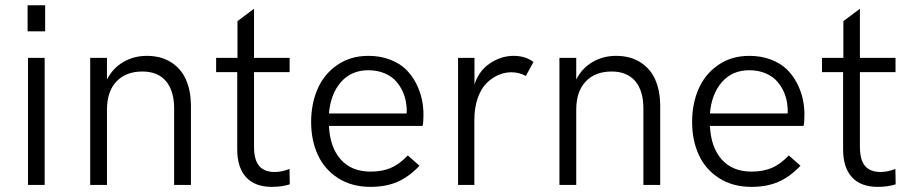

<svg xmlns="http://www.w3.org/2000/svg" viewBox="-20 -710 3496 737"><path d="M85.9 -589.8V-689.9H153.3V-589.8ZM87.4 0V-487.8H151.4V0Z M326.2 0V-487.8H390.6V-404.8Q413.1 -448.7 453.6 -472.2Q494.1 -495.6 543.5 -495.6Q598.6 -495.6 637.2 -470.7Q675.8 -445.8 693.8 -404.5Q711.9 -363.3 712.9 -309.1V0H648.4V-293.9Q648.4 -361.3 617.2 -398.4Q585.9 -435.5 526.4 -435.5Q463.4 -435.5 427 -397.2Q390.6 -358.9 390.6 -288.6V0Z M1023.4 7.3Q958.5 7.3 924.6 -29.8Q890.6 -66.9 890.6 -136.7V-433.1H809.6V-487.8H891.6V-628.9L955.1 -676.3V-487.8H1091.8V-433.1H955.1V-147Q955.1 -96.2 974.9 -73Q994.6 -49.8 1034.2 -49.8Q1061.5 -49.8 1091.3 -61.5L1092.3 -2.4Q1062 7.3 1023.4 7.3Z M1401.9 7.3Q1330.6 7.3 1278.3 -25.9Q1226.1 -59.1 1200.2 -115Q1174.3 -170.9 1174.3 -241.7Q1174.3 -311.5 1199 -368.4Q1223.6 -425.3 1274.4 -460.4Q1325.2 -495.6 1394 -495.6Q1439.9 -495.6 1477.1 -481.2Q1514.2 -466.8 1537.6 -444.1Q1561 -421.4 1576.7 -391.1Q1592.3 -360.8 1598.9 -330.8Q1605.5 -300.8 1605.5 -270Q1605.5 -239.3 1602.1 -226.6H1242.7Q1246.6 -144 1288.1 -97.7Q1329.6 -51.3 1402.3 -51.3Q1446.8 -51.3 1479.7 -65.2Q1512.7 -79.1 1545.4 -113.3L1590.3 -73.7Q1549.3 -30.8 1505.1 -11.7Q1460.9 7.3 1401.9 7.3ZM1242.7 -274.4H1541Q1542 -293 1540 -305.2Q1537.6 -331.1 1527.8 -354.2Q1518.1 -377.4 1501 -397.2Q1483.9 -417 1456.1 -428.7Q1428.2 -440.4 1393.6 -440.4Q1328.6 -440.4 1288.8 -395Q1249 -349.6 1242.7 -274.4Z M1738.3 0V-487.8H1801.3V-385.7Q1818.4 -439 1861.3 -467.3Q1904.3 -495.6 1951.7 -495.6Q1996.6 -495.6 2027.8 -472.2L1998.5 -418.5Q1972.7 -432.6 1942.9 -432.6Q1917.5 -432.6 1893.1 -422.1Q1868.7 -411.6 1847.7 -390.9Q1826.7 -370.1 1813.7 -333.3Q1800.8 -296.4 1800.8 -249V0Z M2127.4 0V-487.8H2191.9V-404.8Q2214.4 -448.7 2254.9 -472.2Q2295.4 -495.6 2344.7 -495.6Q2399.9 -495.6 2438.5 -470.7Q2477.1 -445.8 2495.1 -404.5Q2513.2 -363.3 2514.2 -309.1V0H2449.7V-293.9Q2449.7 -361.3 2418.5 -398.4Q2387.2 -435.5 2327.6 -435.5Q2264.6 -435.5 2228.3 -397.2Q2191.9 -358.9 2191.9 -288.6V0Z M2864.3 7.3Q2793 7.3 2740.7 -25.9Q2688.5 -59.1 2662.6 -115Q2636.7 -170.9 2636.7 -241.7Q2636.7 -311.5 2661.4 -368.4Q2686 -425.3 2736.8 -460.4Q2787.6 -495.6 2856.4 -495.6Q2902.3 -495.6 2939.5 -481.2Q2976.6 -466.8 3000 -444.1Q3023.4 -421.4 3039.1 -391.1Q3054.7 -360.8 3061.3 -330.8Q3067.9 -300.8 3067.9 -270Q3067.9 -239.3 3064.5 -226.6H2705.1Q2709 -144 2750.5 -97.7Q2792 -51.3 2864.7 -51.3Q2909.2 -51.3 2942.1 -65.2Q2975.1 -79.1 3007.8 -113.3L3052.7 -73.7Q3011.7 -30.8 2967.5 -11.7Q2923.3 7.3 2864.3 7.3ZM2705.1 -274.4H3003.4Q3004.4 -293 3002.4 -305.2Q3000 -331.1 2990.2 -354.2Q2980.5 -377.4 2963.4 -397.2Q2946.3 -417 2918.5 -428.7Q2890.6 -440.4 2856 -440.4Q2791 -440.4 2751.2 -395Q2711.4 -349.6 2705.1 -274.4Z M3349.1 7.3Q3284.2 7.3 3250.2 -29.8Q3216.3 -66.9 3216.3 -136.7V-433.1H3135.3V-487.8H3217.3V-628.9L3280.8 -676.3V-487.8H3417.5V-433.1H3280.8V-147Q3280.8 -96.2 3300.5 -73Q3320.3 -49.8 3359.9 -49.8Q3387.2 -49.8 3417 -61.5L3418 -2.4Q3387.7 7.3 3349.1 7.3Z"/></svg>

Font: HK Grotesk Legacy
Style: Regular
Weight: 400
Designer: Alfredo Marco Pradil
Foundry: Hanken Design Co.
Version: Version 2.022;PS 002.022;hotconv 1.0.88;makeotf.lib2.5.64775